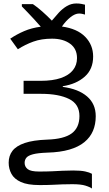

<svg xmlns="http://www.w3.org/2000/svg" viewBox="-20 -873 627 1107"><path d="M420 -853Q437 -853 449.5 -850.5Q462 -848 470 -846V-789Q464 -791 454.5 -793Q445 -795 436 -795Q413 -795 386.5 -774Q360 -753 337 -720Q425 -708 471 -661Q517 -614 517 -547Q517 -474 468.5 -431Q420 -388 342 -376V-372Q432 -360 482 -317Q532 -274 532 -203Q532 -156 516 -118.5Q500 -81 466.5 -53.5Q433 -26 380 -10.5Q327 5 253 7Q198 9 170 16.5Q142 24 132 36.5Q122 49 122 66Q122 88 139.5 102Q157 116 206 116Q250 116 281 114.5Q312 113 340.5 111.5Q369 110 402 110Q446 110 471 115.5Q496 121 510 129V214Q500 206 473.5 197.5Q447 189 397 189Q365 189 339 190Q313 191 283 192.5Q253 194 208 194Q139 194 100.5 176.5Q62 159 46 129.5Q30 100 30 65Q30 25 52 -3.5Q74 -32 122.5 -48.5Q171 -65 251 -68Q349 -71 393.5 -104Q438 -137 438 -204Q438 -273 378 -302.5Q318 -332 218 -332H116V-407H214Q284 -407 330.5 -423Q377 -439 400.5 -468.5Q424 -498 424 -538Q424 -592 384 -621Q344 -650 280 -650Q219 -650 172 -633Q125 -616 83 -589L39 -650Q76 -675 119 -693.5Q162 -712 215 -719Q198 -739 178 -760.5Q158 -782 139 -802Q120 -822 106 -836V-849H170Q194 -833 224 -806.5Q254 -780 279 -754Q298 -777 319 -800Q340 -823 365.5 -838Q391 -853 420 -853Z"/></svg>

Font: Noto Sans Ambassadori
Style: Regular
Weight: 400
Designer: Monotype Design Team
Foundry: Monotype Imaging Inc.
Version: Version 2.013